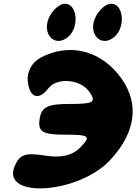

<svg xmlns="http://www.w3.org/2000/svg" viewBox="-20 -1070 737 1038"><path d="M199 -758C153 -733 125 -683 130 -633C139 -541 188 -524 241 -592C289 -654 418 -642 465 -571C501 -517 486 -508 357 -508C236 -508 204 -492 194 -425C184 -358 210 -342 331 -342C464 -342 473 -334 416 -275C372 -229 312 -215 222 -229C117 -246 86 -235 59 -171C-14 6 403 -21 575 -204C723 -362 738 -531 612 -677C503 -804 344 -835 199 -758ZM499 -983C450 -891 525 -807 599 -871C660 -924 648 -1050 581 -1050C555 -1050 519 -1021 499 -983ZM249 -983C200 -891 275 -807 349 -871C410 -924 398 -1050 331 -1050C305 -1050 269 -1021 249 -983Z"/></svg>

Font: Hussar Skorodowane
Style: Ky
Weight: 700
Foundry: Cannot Into Space Fonts
Version: Version 0.892